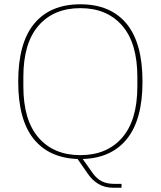

<svg xmlns="http://www.w3.org/2000/svg" viewBox="-20 -730 750 896"><path d="M507 146Q469 146 439.5 128.5Q410 111 390 81L342 12Q208 7 136.5 -82.5Q65 -172 65 -349Q65 -530 140 -620Q215 -710 355 -710Q495 -710 570 -620Q645 -530 645 -349Q645 -172 572.5 -82Q500 8 366 12L412 77Q432 105 456 116.5Q480 128 512 128H547V146ZM355 -6Q479 -6 550 -87.5Q621 -169 621 -327V-371Q621 -529 550 -610.5Q479 -692 355 -692Q231 -692 160 -610.5Q89 -529 89 -371V-327Q89 -169 160 -87.5Q231 -6 355 -6Z"/></svg>

Font: IBM Plex Serif Thin
Style: Regular
Weight: 100
Designer: Mike Abbink, Paul van der Laan, Pieter van Rosmalen
Foundry: Bold Monday
Version: Version 3.001